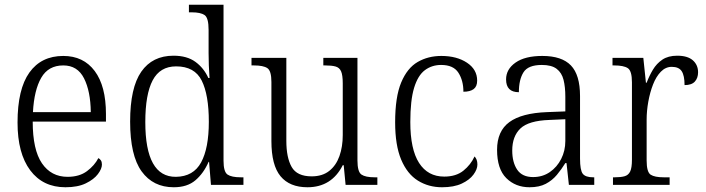

<svg xmlns="http://www.w3.org/2000/svg" viewBox="-20 -780 2979 810"><path d="M256 10Q161 10 107.5 -61.5Q54 -133 54 -263Q54 -404 104 -474Q154 -544 247 -544Q332 -544 379.5 -480.5Q427 -417 427 -299V-267H118Q118 -148 157 -91Q196 -34 265 -34Q315 -34 347 -58Q379 -82 395 -113Q401 -110 405.5 -103.5Q410 -97 410 -86Q410 -68 393 -45.5Q376 -23 342 -6.5Q308 10 256 10ZM363 -307Q362 -395 334.5 -449.5Q307 -504 247 -504Q184 -504 154 -452Q124 -400 119 -307Z M713 10Q626 10 577.5 -57Q529 -124 529 -267Q529 -410 576 -477.5Q623 -545 712 -545Q769 -545 804.5 -519Q840 -493 859 -451H864Q862 -476 861 -504Q860 -532 860 -556V-654Q860 -705 843 -716.5Q826 -728 789 -728H777V-760H923V-102Q923 -55 940 -43.5Q957 -32 996 -32H1007V0H870L862 -97H860Q839 -49 804.5 -19.5Q770 10 713 10ZM722 -34Q796 -35 828.5 -95Q861 -155 861 -266Q861 -380 831 -440Q801 -500 723 -500Q655 -500 624 -441Q593 -382 593 -265Q593 -33 722 -34Z M1277 10Q1202 10 1163.5 -36.5Q1125 -83 1125 -185V-434Q1125 -481 1108 -492.5Q1091 -504 1051 -504H1041V-536H1188V-186Q1188 -115 1210.5 -75.5Q1233 -36 1295 -36Q1340 -36 1369 -59Q1398 -82 1412 -121.5Q1426 -161 1426 -210V-428Q1426 -463 1419 -479Q1412 -495 1395.5 -499.5Q1379 -504 1352 -504H1344V-536H1488V-103Q1488 -55 1505 -43.5Q1522 -32 1560 -32H1572V0H1438L1430 -83H1426Q1379 10 1277 10Z M1845 10Q1788 10 1743 -18Q1698 -46 1672.5 -106.5Q1647 -167 1647 -264Q1647 -371 1672.5 -432Q1698 -493 1742 -518.5Q1786 -544 1842 -544Q1907 -544 1950 -515.5Q1993 -487 1993 -440Q1993 -415 1978 -404Q1963 -393 1935 -393Q1935 -440 1914 -473Q1893 -506 1841 -506Q1802 -506 1772.5 -484Q1743 -462 1727 -409.5Q1711 -357 1711 -265Q1711 -150 1748 -92.5Q1785 -35 1854 -35Q1904 -35 1935 -60Q1966 -85 1982 -120Q1994 -108 1994 -86Q1994 -66 1977.5 -43.5Q1961 -21 1928 -5.5Q1895 10 1845 10Z M2214 10Q2155 10 2116 -28.5Q2077 -67 2077 -148Q2077 -227 2129 -265Q2181 -303 2288 -307L2365 -310V-372Q2365 -413 2357.5 -443Q2350 -473 2328.5 -489.5Q2307 -506 2266 -506Q2208 -506 2188.5 -475Q2169 -444 2169 -391Q2115 -391 2115 -445Q2115 -488 2155 -516Q2195 -544 2268 -544Q2350 -544 2388.5 -504Q2427 -464 2427 -375V-111Q2427 -62 2438.5 -47Q2450 -32 2483 -32H2487V0H2380L2370 -92H2365Q2349 -66 2329.5 -42.5Q2310 -19 2282.5 -4.5Q2255 10 2214 10ZM2229 -33Q2269 -33 2299.5 -54Q2330 -75 2347.5 -109.5Q2365 -144 2365 -185V-277L2298 -274Q2210 -271 2175.5 -238Q2141 -205 2141 -145Q2141 -95 2162 -64Q2183 -33 2229 -33Z M2566 0V-32H2574Q2599 -32 2615 -36.5Q2631 -41 2638.5 -56.5Q2646 -72 2646 -106V-433Q2646 -481 2628.5 -492.5Q2611 -504 2571 -504H2564V-536H2694L2705 -431H2708Q2719 -460 2734.5 -486Q2750 -512 2774.5 -528.5Q2799 -545 2837 -545Q2881 -545 2903 -525.5Q2925 -506 2925 -475Q2925 -451 2911.5 -436Q2898 -421 2868 -421Q2868 -461 2856 -479.5Q2844 -498 2814 -498Q2788 -498 2768 -477.5Q2748 -457 2735 -423.5Q2722 -390 2715 -351Q2708 -312 2708 -275V-103Q2708 -54 2725 -43Q2742 -32 2780 -32H2805V0Z"/></svg>

Font: Noto Serif Tamil SemiCondensed Light
Style: Regular
Weight: 300
Width: 4
Designer: Indian Type Foundry, Tom Grace, and the Monotype Design Team
Foundry: Monotype Imaging Inc.
Version: Version 2.004; ttfautohint (v1.8.4.7-5d5b)